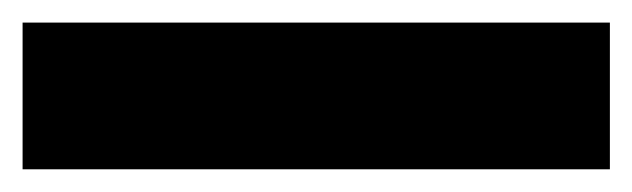

<svg xmlns="http://www.w3.org/2000/svg" viewBox="-20 -20 560 170"><path d="M520 0V129.9H0V0Z"/></svg>

Font: Fivo Sans Heavy
Style: Regular
Weight: 900
Designer: Alexander Slobzheninov
Foundry: Alexander Slobzheninov
Version: 1.0